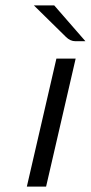

<svg xmlns="http://www.w3.org/2000/svg" viewBox="-20 -688 335 708"><path d="M105 -668H180L295 -536H258Q239 -536 223 -552ZM79 0 188 -472H259L150 0Z"/></svg>

Font: Coval
Style: ExtraLight Italic
Weight: 200
Foundry: Context Ltd
Version: Version 001.000